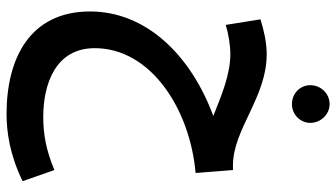

<svg xmlns="http://www.w3.org/2000/svg" viewBox="-240 -515 1026 586"><g transform="rotate(90 273.0 -222.0)"><path d="M298 -600C329 -600 355 -625 355 -656C355 -688 329 -715 298 -715C265 -715 240 -688 240 -656C240 -625 265 -600 298 -600ZM328 271C383 271 453 261 533 222L499 125C439 150 391 159 337 159C234 159 127 120 127 2C127 -170 314 -289 508 -306L499 -420H485C374 -420 278 -523 145 -523C109 -523 71 -514 39 -504L56 -398C83 -406 116 -412 146 -412C209 -412 276 -383 334 -360C147 -291 15 -154 15 16C15 199 157 271 328 271Z"/></g></svg>

Font: Noto Sans Arabic UI XCn SmBd
Style: Regular
Weight: 600
Width: 2
Designer: Monotype Design Team, Nadine Chahine and Nizar Qandah
Foundry: Monotype Imaging Inc.
Version: Version 2.010